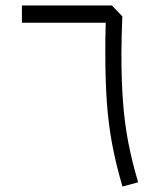

<svg xmlns="http://www.w3.org/2000/svg" viewBox="-20 -687 588 705"><path d="M60.5 -603.5V-667H390.6L429.2 -627Q427.7 -591.8 426.8 -558.1Q425.8 -524.4 425.8 -490.2Q425.8 -393.6 431.4 -316.2Q437 -238.8 450.4 -167.5Q463.9 -96.2 487.3 -17.6L429.7 -2Q405.8 -83.5 391.8 -157.7Q377.9 -231.9 372.3 -312Q366.7 -392.1 366.7 -490.2Q366.7 -516.6 366.9 -545.2Q367.2 -573.7 368.2 -603.5Z"/></svg>

Font: Estedad-FD Light
Style: Regular
Weight: 300
Designer: Amin Abedi
Version: Version 7.3